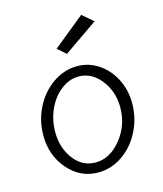

<svg xmlns="http://www.w3.org/2000/svg" viewBox="-109 -805 753 887"><g transform="rotate(-15 267.5 -362.0)"><path d="M212.9 -602.1 252.9 -566.9 415 -679.2 362.8 -724.1ZM252 0Q314 0 367.7 -36.6Q421.4 -73.2 453.1 -135.5Q484.9 -197.8 484.9 -270Q484.9 -331.5 458.5 -384.3Q432.1 -437 385.5 -468.5Q338.9 -500 283.2 -500Q221.2 -500 167.2 -463.1Q113.3 -426.3 81.5 -364Q49.8 -301.8 49.8 -230Q49.8 -134.8 108.2 -67.4Q166.5 0 252 0ZM277.8 -452.1Q339.4 -452.1 383.1 -396.5Q426.8 -340.8 426.8 -265.1Q426.8 -178.7 373.5 -113.3Q320.3 -47.9 252 -47.9Q188.5 -47.9 147.7 -101.8Q106.9 -155.8 106.9 -231.9Q106.9 -289.6 130.1 -340.3Q153.3 -391.1 192.9 -421.6Q232.4 -452.1 277.8 -452.1Z"/></g></svg>

Font: Comic Neue Angular
Style: Regular
Weight: 400
Designer: Craig Rozynski
Foundry: Craig Rozynski
Version: Version 2.003